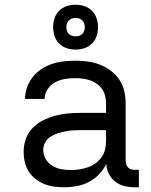

<svg xmlns="http://www.w3.org/2000/svg" viewBox="-20 -785 640 813"><path d="M251 8Q229 8 207.5 5Q186 2 166.5 -6Q147 -14 130 -27.5Q113 -41 101.5 -59Q90 -77 85 -98.5Q80 -120 80 -141Q80 -169 89 -195.5Q98 -222 117 -242Q136 -262 160.5 -274.5Q185 -287 212 -294.5Q239 -302 266.5 -304.5Q294 -307 321 -307H429V-347Q429 -363 425 -379Q421 -395 412 -408Q403 -421 389.5 -430.5Q376 -440 361 -445Q346 -450 330 -452Q314 -454 298 -454Q276 -454 254.5 -450.5Q233 -447 213.5 -436.5Q194 -426 181.5 -407Q169 -388 169 -366H86Q86 -391 94.5 -415Q103 -439 118.5 -458.5Q134 -478 155 -492Q176 -506 199.5 -514Q223 -522 248 -525Q273 -528 298 -528Q325 -528 351.5 -524.5Q378 -521 402.5 -511.5Q427 -502 448.5 -486Q470 -470 485 -448Q500 -426 506 -400Q512 -374 512 -347V-104Q512 -97 514.5 -89Q517 -81 522.5 -75.5Q528 -70 535.5 -68Q543 -66 551 -66H568V8H551Q529 8 507.5 3Q486 -2 468.5 -15.5Q451 -29 441 -49Q431 -69 430 -91Q418 -66 399 -46.5Q380 -27 356 -14.5Q332 -2 305 3Q278 8 251 8ZM282 -65Q300 -65 318 -68Q336 -71 353 -77Q370 -83 385 -94Q400 -105 410.5 -120Q421 -135 425 -153Q429 -171 429 -189V-234H321Q305 -234 288 -233Q271 -232 255 -228.5Q239 -225 223 -220Q207 -215 193 -205.5Q179 -196 171 -181Q163 -166 163 -150Q163 -129 174 -111Q185 -93 202.5 -82.5Q220 -72 240.5 -68.5Q261 -65 282 -65ZM300 -575Q281 -575 262.5 -581Q244 -587 230.5 -600.5Q217 -614 211 -632.5Q205 -651 205 -670Q205 -689 211 -707.5Q217 -726 230.5 -739.5Q244 -753 262.5 -759Q281 -765 300 -765Q319 -765 337.5 -759Q356 -753 369.5 -739.5Q383 -726 389 -707.5Q395 -689 395 -670Q395 -651 389 -632.5Q383 -614 369.5 -600.5Q356 -587 337.5 -581Q319 -575 300 -575ZM300 -631Q308 -631 315.5 -633.5Q323 -636 328.5 -641.5Q334 -647 336.5 -654.5Q339 -662 339 -670Q339 -678 336.5 -685.5Q334 -693 328.5 -698.5Q323 -704 315.5 -706.5Q308 -709 300 -709Q292 -709 284.5 -706.5Q277 -704 271.5 -698.5Q266 -693 263.5 -685.5Q261 -678 261 -670Q261 -662 263.5 -654.5Q266 -647 271.5 -641.5Q277 -636 284.5 -633.5Q292 -631 300 -631Z"/></svg>

Font: Nova Nerd Font
Style: Regular
Weight: 400
Designer: Belleve Invis
Foundry: Belleve Invis
Version: Version 24.1.4; ttfautohint (v1.8.4);Nerd Fonts 3.1.1